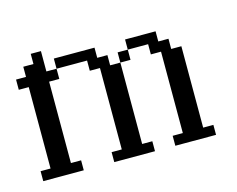

<svg xmlns="http://www.w3.org/2000/svg" viewBox="-55 -368 549 445"><g transform="rotate(-15 219.5 -146.0)"><path d="M243.7 -219.2V-243.7H268.1V-219.2ZM170.4 0V-23.9H194.8V-219.2H170.4V-243.7H97.2V-268.1H194.8V-243.7H219.2V-219.2H243.7V-23.9H268.1V0ZM316.9 0V-23.9H341.3V-219.2H316.9V-243.7H268.1V-268.1H341.3V-243.7H365.7V-219.2H390.1V-23.9H414.6V0ZM0 0V-23.9H23.9V-219.2H0V-243.7H23.9V-268.1H48.3V-292.5H72.8V-243.7H97.2V-219.2H72.8V-23.9H97.2V0Z"/></g></svg>

Font: FS Mondwest Regular
Style: Regular
Weight: 400
Designer: NZWStudios2024
Foundry: https://fontstruct.com
Version: Version 1.0